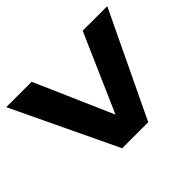

<svg xmlns="http://www.w3.org/2000/svg" viewBox="-121 -776 984 984"><g transform="rotate(-45 371.0 -284.5)"><path d="M404 -77 344 -78 559 -569H737L465 0H276L5 -569H189Z"/></g></svg>

Font: Unbounded Medium
Style: Regular
Weight: 500
Designer: Luke Prowse, Jean-Baptiste Morizot, Fátima Lázaro, Florian Runge
Foundry: NaN
Version: Version 1.700